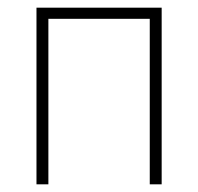

<svg xmlns="http://www.w3.org/2000/svg" viewBox="-20 -480 516 500"><path d="M401 -460V0H370V-431H106V0H75V-460Z"/></svg>

Font: Jost* Thin
Style: Regular
Weight: 200
Version: Version 3.7